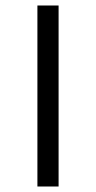

<svg xmlns="http://www.w3.org/2000/svg" viewBox="-20 -678 349 698"><path d="M116 -658H193V0H116Z"/></svg>

Font: QiushuiShotai Bright
Style: Regular
Weight: 400
Designer: Christian Thalmann (Catharsis Fonts)
Version: Version 1.250;